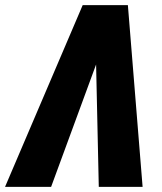

<svg xmlns="http://www.w3.org/2000/svg" viewBox="-70 -731 633 751"><path d="M327.1 -536.6 129.9 0H-50.3L253.4 -710.9H377.9ZM316.4 0 304.2 -554.7 312.5 -710.9H430.2L487.8 0Z"/></svg>

Font: Roboto Condensed Black
Style: Italic
Weight: 900
Italic angle: -12°
Designer: Christian Robertson
Foundry: Google
Version: Version 3.008; 2023